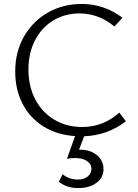

<svg xmlns="http://www.w3.org/2000/svg" viewBox="-20 -684 698 972"><path d="M504 172Q504 215 468.5 241.5Q433 268 376 268Q316 268 278 236L297 198Q312 211 332.5 218Q353 225 374 225Q406 225 424.5 209Q443 193 443 171Q443 147 420.5 131.5Q398 116 361 116Q338 116 319 120L360 5Q269 -1 200.5 -43.5Q132 -86 94.5 -158Q57 -230 57 -322Q57 -422 102 -500Q147 -578 223.5 -621Q300 -664 393 -664Q508 -664 600 -594L559 -550Q479 -616 383 -616Q308 -616 249 -580Q190 -544 157 -479.5Q124 -415 124 -332Q124 -246 159 -180Q194 -114 256 -77.5Q318 -41 396 -41Q503 -41 584 -114L617 -70Q526 1 406 6L380 74H388Q437 74 470.5 101.5Q504 129 504 172Z"/></svg>

Font: Ysabeau Infant Semilight
Style: Regular
Weight: 300
Designer: Christian Thalmann (Catharsis Fonts)
Version: Version 0.003